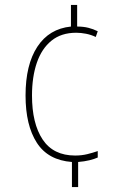

<svg xmlns="http://www.w3.org/2000/svg" viewBox="-20 -744 499 774"><path d="M291 -637Q316 -637 336 -632Q356 -627 374 -618L366 -595Q347 -604 326.5 -608Q306 -612 287 -612Q227 -612 187.5 -580Q148 -548 128.5 -491Q109 -434 109 -359Q109 -246 152 -181.5Q195 -117 283 -117Q309 -117 331.5 -122.5Q354 -128 374 -135V-109Q361 -103 340.5 -98Q320 -93 295 -91V10H270V-91Q174 -98 128.5 -168.5Q83 -239 83 -359Q83 -483 130.5 -555.5Q178 -628 266 -637V-724H291Z"/></svg>

Font: Noto Sans Lao Looped Condensed Thin
Style: Regular
Weight: 100
Width: 3
Designer: Mark Frömberg, Ben Mitchell
Foundry: The Fontpad Ltd
Version: Version 1.002; ttfautohint (v1.8.4.7-5d5b)